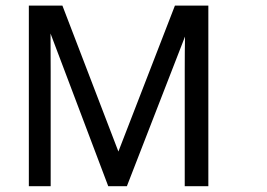

<svg xmlns="http://www.w3.org/2000/svg" viewBox="-20 -659 943 679"><path d="M362.8 -0.5 158.7 -540.5Q159.2 -497.6 159.2 -405.8V-0.5H82V-639.2H200.7L400.4 -118.7H397L598.6 -639.2H716.8V-0.5H633.3V-411.1Q633.3 -481 634.3 -529.8L428.7 -0.5Z"/></svg>

Font: XL-Viking
Style: Regular
Weight: 400
Foundry: Ascender Corporation
Version: Version 1.10 March 23, 2015